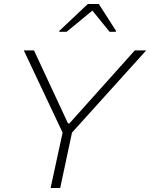

<svg xmlns="http://www.w3.org/2000/svg" viewBox="-20 -940 751 960"><path d="M233 0 293 -277 99 -688H150L320 -323H327L654 -688H711L340 -277L281 0ZM276 -781 277 -786 419 -920H474L560 -786L559 -781H528L442 -887L313 -781Z"/></svg>

Font: Saira SemiExpanded ExtraLight
Style: Italic
Weight: 250
Width: 6
Italic angle: -12°
Designer: Hector Gatti with collaboration of the Omnibus-Type team
Foundry: Omnibus-Type
Version: Version 1.101